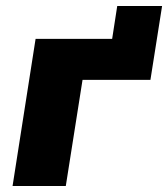

<svg xmlns="http://www.w3.org/2000/svg" viewBox="-20 -622 562 642"><path d="M22 0 99 -492H355L372 -602H522L483 -355H256L200 0Z"/></svg>

Font: Nunito Sans 12pt Black
Style: Italic
Weight: 900
Italic angle: -9°
Designer: Vernon Adams
Foundry: Vernon Adams
Version: Version 3.101;gftools[0.9.27]